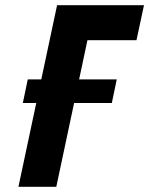

<svg xmlns="http://www.w3.org/2000/svg" viewBox="-20 -720 575 740"><path d="M68 -323H411L430 -414H87ZM51 0H197L317 -565H506L535 -700H200Z"/></svg>

Font: Advent Pro ExtraBold
Style: Italic
Weight: 800
Italic angle: -12°
Version: Version 3.000